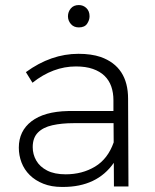

<svg xmlns="http://www.w3.org/2000/svg" viewBox="-20 -738 612 760"><path d="M229.5 2H225Q183.5 2 151.5 -10.8Q119.5 -23.5 97.8 -45Q76 -66.5 65.2 -94.8Q54.5 -123 54.5 -153.5Q54.5 -219.5 104.8 -258Q155 -296.5 249.5 -298.5H429V-341.5Q429 -371 420.5 -395.5Q412 -420 393.8 -437.8Q375.5 -455.5 347.5 -465.2Q319.5 -475 280.5 -475Q190 -475 108.5 -410.5L82.5 -452.5Q182 -525 290.5 -525Q341.5 -525 378.5 -512.5Q487 -474 487 -347L488.5 0H431L430.5 -93.5Q364 2 229.5 2ZM240 -48Q305.5 -48 356.2 -78.5Q407 -109 430 -174.5L429.5 -250.5H272Q224 -250.5 187.2 -242.2Q150.5 -234 130 -213.2Q109.5 -192.5 109.5 -155.5Q109.5 -127 123.5 -102.5Q137.5 -78 166.5 -63Q195.5 -48 240 -48ZM292 -629.5Q272 -629.5 260.5 -643Q249 -656.5 249 -673.5Q249 -691 260.2 -704.5Q271.5 -718 292 -718Q309.5 -718 322 -706Q334.5 -694 334.5 -673.5Q334.5 -658.5 324.8 -644Q315 -629.5 292 -629.5Z"/></svg>

Font: Argentum Novus Light
Style: Regular
Weight: 300
Designer: Julieta Ulanovsky (font) & Cristiano Sobral (main changes)
Foundry: Julieta Ulanovsky (font) & Cristiano Sobral (main changes)
Version: Version 3.00;November 27, 2020;FontCreator 13.0.0.2655 64-bi